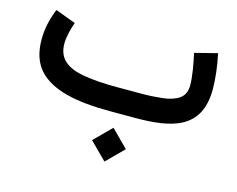

<svg xmlns="http://www.w3.org/2000/svg" viewBox="-87 -504 1059 857"><g transform="rotate(15 442.5 -75.5)"><path d="M378.9 145.5 457 223.6 535.2 145.5 457 67.4ZM536.1 0C706.5 0 840.8 -27.8 840.8 -213.4C840.8 -259.8 834 -319.8 821.8 -375L717.8 -348.6C729 -299.3 738.8 -243.2 738.8 -203.6C738.8 -175.3 729 -154.8 710 -141.6C690.4 -128.4 665.5 -120.6 634.8 -117.2C604 -113.8 571.3 -111.8 537.1 -111.8H422.9C366.7 -111.8 318.4 -115.2 277.3 -121.6C194.8 -134.3 147.9 -168 147.9 -238.8C147.9 -271.5 158.7 -310.1 168.9 -339.4L75.2 -374.5C57.1 -331.5 44.9 -282.2 44.9 -231.4C44.9 -171.9 60.1 -125.5 90.3 -91.8C150.4 -24.9 265.1 0 422.9 0Z"/></g></svg>

Font: Vazirmatn Medium
Style: Regular
Weight: 500
Designer: Saber Rastikerdar
Foundry: Saber Rastikerdar
Version: Version 33.003